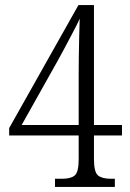

<svg xmlns="http://www.w3.org/2000/svg" viewBox="-20 -734 512 754"><path d="M196 0V-32H224Q258 -32 273.5 -45Q289 -58 289 -109V-202H16V-231L288 -714H349V-243H459V-202H349V-109Q349 -58 365 -45Q381 -32 415 -32H431V0ZM65 -243H289V-443Q289 -472 289.5 -511Q290 -550 291 -590Q292 -630 293 -661Q289 -651 278.5 -630.5Q268 -610 255 -585.5Q242 -561 229.5 -537.5Q217 -514 208 -498Z"/></svg>

Font: Noto Serif Lao Condensed Light
Style: Regular
Weight: 300
Width: 3
Designer: Monotype Design Team
Foundry: Monotype Imaging Inc.
Version: Version 2.003; ttfautohint (v1.8.4.7-5d5b)